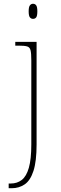

<svg xmlns="http://www.w3.org/2000/svg" viewBox="-20 -758 324 1018"><path d="M155 -658Q145 -658 138.5 -666Q132 -674 132 -698Q132 -721 138.5 -729.5Q145 -738 155 -738Q166 -738 172 -729.5Q178 -721 178 -698Q178 -674 172 -666Q166 -658 155 -658ZM26 240V215H37Q71 215 95.5 196Q120 177 133 131.5Q146 86 146 8V-438Q146 -475 142 -491.5Q138 -508 123.5 -512Q109 -516 79 -516H61V-536H174V8Q174 97 157.5 148Q141 199 111 219.5Q81 240 42 240Z"/></svg>

Font: Noto Serif Myanmar Thin
Style: Regular
Weight: 100
Designer: Ben Mitchell and the Monotype Design Team
Foundry: Monotype Imaging Inc.
Version: Version 2.106; ttfautohint (v1.8.4.7-5d5b)